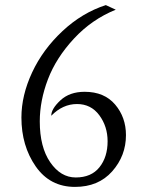

<svg xmlns="http://www.w3.org/2000/svg" viewBox="-20 -721 562 753"><path d="M402 -167Q402 -225 369.5 -269Q337 -313 282 -313Q226 -313 181 -267Q181 -294 217 -327.5Q253 -361 312 -361Q389 -361 431.5 -311Q474 -261 474 -191Q474 -110 420 -49Q366 12 274 12Q176 12 120 -68.5Q64 -149 64 -260Q64 -347 106 -437Q148 -527 225 -599Q302 -671 395 -701L434 -683Q340 -645 270 -569.5Q200 -494 168 -410Q136 -326 136 -245Q136 -144 177 -84.5Q218 -25 277 -25Q338 -25 370 -65Q402 -105 402 -167Z"/></svg>

Font: Bellefair
Style: Regular
Weight: 400
Designer: Nick Shinn, Liron Lavi Turkenic
Foundry: Shinntype
Version: Version 1.003;PS 001.003;hotconv 1.0.88;makeotf.lib2.5.64775